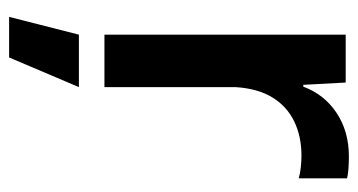

<svg xmlns="http://www.w3.org/2000/svg" viewBox="-202 -374 785 421"><g transform="rotate(90 190.5 -163.5)"><path d="M56 0V-529H161L166 -436H170Q187 -482 227.5 -509Q268 -536 323 -536Q338 -536 350.5 -535Q363 -534 371 -532V-426Q361 -429 347.5 -430.5Q334 -432 321 -432Q279 -432 246 -416Q213 -400 193.5 -368Q174 -336 171 -287V0ZM17 209 56 56H171L106 209Z"/></g></svg>

Font: Mona Sans Expanded Medium
Style: Regular
Weight: 500
Width: 7
Designer: Deni Anggara
Foundry: GitHub
Version: Version 2.000